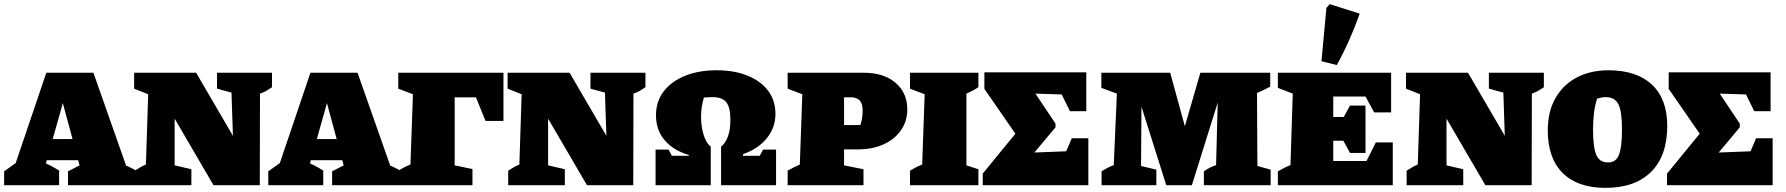

<svg xmlns="http://www.w3.org/2000/svg" viewBox="-49 -896 8643 929"><path d="M561 -95Q573 -90 585.5 -83.5Q598 -77 609 -71V0H280V-67L336 -96L329 -121H177L173 -105Q190 -98 206 -89Q222 -80 237 -71V0H-29V-67L27 -107L175 -544H403ZM206 -223H302L255 -397Z M1001 -544H1267V-474Q1252 -464 1241.5 -457.5Q1231 -451 1209 -443L1208 0H984L796 -322V-96L877 -77V0H603V-70Q617 -79 629 -86Q641 -93 657 -100L668 -440L600 -467V-544H900L1078 -239L1071 -448L1001 -467Z M1839 -95Q1851 -90 1863.5 -83.5Q1876 -77 1887 -71V0H1558V-67L1614 -96L1607 -121H1455L1451 -105Q1468 -98 1484 -89Q1500 -80 1515 -71V0H1249V-67L1305 -107L1453 -544H1681ZM1484 -223H1580L1533 -397Z M1878 0V-70Q1891 -78 1904 -85Q1917 -92 1937 -100L1949 -440L1878 -467V-544H2387V-311H2300L2254 -425H2151V-96L2237 -78V0Z M2808 -544H3074V-474Q3059 -464 3048.5 -457.5Q3038 -451 3016 -443L3015 0H2791L2603 -322V-96L2684 -77V0H2410V-70Q2424 -79 2436 -86Q2448 -93 2464 -100L2475 -440L2407 -467V-544H2707L2885 -239L2878 -448L2808 -467Z M3123 0V-172H3186L3202 -142H3284V-146Q3209 -168 3167 -217.5Q3125 -267 3125 -338Q3125 -405 3162 -453.5Q3199 -502 3265 -529Q3331 -556 3418 -556Q3504 -556 3568 -530Q3632 -504 3667.5 -457Q3703 -410 3703 -345Q3703 -279 3661.5 -227.5Q3620 -176 3546 -150V-142H3627L3643 -172H3706V0H3440V-186Q3461 -203 3473 -235.5Q3485 -268 3485 -316Q3485 -376 3465.5 -401Q3446 -426 3399 -426Q3391 -426 3381 -425.5Q3371 -425 3357 -424Q3350 -402 3346.5 -378.5Q3343 -355 3343 -331Q3343 -285 3355 -245Q3367 -205 3389 -187H3390V0Z M4132 -544Q4227 -544 4284 -495.5Q4341 -447 4341 -367Q4341 -310 4310.5 -266Q4280 -222 4226 -197.5Q4172 -173 4099 -173H4035V-96L4129 -77V0H3762V-70Q3776 -78 3789.5 -85Q3803 -92 3821 -100L3833 -440L3762 -467V-544ZM4070 -425H4035V-291H4114Q4119 -305 4122 -324Q4125 -343 4125 -360Q4125 -395 4110.5 -410Q4096 -425 4070 -425Z M4354 0V-70Q4367 -78 4380 -85Q4393 -92 4413 -100L4425 -440L4354 -467V-544H4685V-474Q4673 -467 4664.5 -461.5Q4656 -456 4627 -443V-96L4685 -77V0Z M5137 -227H5217V0H4706V-56L4864 -249L4714 -466V-546H5207V-358H5128L5088 -439L4961 -443L5058 -298V-280L4956 -158L5110 -164Z M6035 -93 6099 -75V0H5776V-67Q5802 -86 5835 -97L5843 -400L5718 0H5594L5474 -380L5472 -93L5546 -75V0H5281V-67Q5294 -75 5308 -83Q5322 -91 5340 -97L5355 -443L5280 -471V-544H5613L5684 -285L5759 -544H6097V-477Q6069 -461 6033 -446Z M6608 -207H6690V0H6134V-67Q6148 -75 6163.5 -83Q6179 -91 6195 -97L6206 -443L6134 -471V-544H6682V-352H6600L6558 -429H6402V-330H6453L6483 -385H6558V-156H6483L6451 -215H6402V-117H6563ZM6419 -581 6345 -600 6369 -858 6385 -876 6530 -830Q6507 -765 6479.5 -703Q6452 -641 6419 -581Z M7155 -544H7421V-474Q7406 -464 7395.5 -457.5Q7385 -451 7363 -443L7362 0H7138L6950 -322V-96L7031 -77V0H6757V-70Q6771 -79 6783 -86Q6795 -93 6811 -100L6822 -440L6754 -467V-544H7054L7232 -239L7225 -448L7155 -467Z M7719 13Q7585 13 7512.5 -58.5Q7440 -130 7440 -265Q7440 -357 7477.5 -422Q7515 -487 7581 -521.5Q7647 -556 7733 -556Q7870 -556 7944 -486.5Q8018 -417 8018 -287Q8018 -142 7940 -64.5Q7862 13 7719 13ZM7732 -110Q7770 -110 7784.5 -147Q7799 -184 7799 -271Q7799 -356 7782 -391Q7765 -426 7721 -426Q7699 -426 7678 -418Q7668 -385 7663.5 -348Q7659 -311 7659 -269Q7659 -184 7674.5 -147Q7690 -110 7732 -110Z M8448 -227H8528V0H8017V-56L8175 -249L8025 -466V-546H8518V-358H8439L8399 -439L8272 -443L8369 -298V-280L8267 -158L8421 -164Z"/></svg>

Font: Piazzolla SC Black
Style: Regular
Weight: 900
Designer: Juan Pablo del Peral
Foundry: Huerta Tipografica
Version: Version 1.330